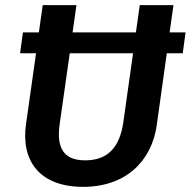

<svg xmlns="http://www.w3.org/2000/svg" viewBox="-20 -711 741 746"><path d="M701 -585H639L654 -691H523L508 -585H262L277 -691H146L131 -585H69L58 -504H120L81 -228C61 -86 134 15 303 15C469 15 569 -85 589 -224L628 -504H690ZM459 -235C445 -138 398 -88 311 -88C229 -88 198 -134 212 -230L251 -504H497Z"/></svg>

Font: Fira Sans Medium
Style: Italic
Weight: 500
Italic angle: -8°
Designer: bBox Type GmbH & Carrois Corporate GbR & Edenspiekermann AG
Foundry: bBox Type GmbH & Carrois Corporate GbR & Edenspiekermann AG
Version: Version 4.301;PS 004.301;hotconv 1.0.88;makeotf.lib2.5.64775